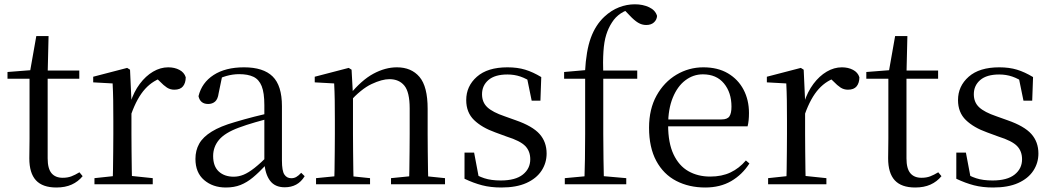

<svg xmlns="http://www.w3.org/2000/svg" viewBox="-20 -836 4777 871"><path d="M154.9 -478.9V-516H339.7V-478.9ZM235.8 14.6Q173.2 14.6 143.1 -18Q113 -50.7 113 -117.7Q113 -142.1 113.5 -161.1Q114 -180.1 114 -207.1V-478.9H14V-509.4L134.6 -518.8L115 -504.4L144.7 -672.5H200.3L196.2 -500.6V-489V-117.5Q196.2 -71.2 213.7 -50.3Q231.2 -29.5 264.3 -29.5Q286.5 -29.5 303.5 -35.9Q320.4 -42.3 340.4 -54.4L354.9 -36.8Q334.4 -11.8 305 1.4Q275.6 14.6 235.8 14.6Z M408.5 0V-27.8L518.6 -39.6H559.9L672.9 -27.8V0ZM490.9 0Q492.1 -24.4 492.6 -65.3Q493.1 -106.3 493.6 -150.7Q494.1 -195.1 494.1 -228.5V-289.4Q494.1 -341 493.5 -380.9Q492.9 -420.7 490.9 -457.5L402.8 -462.4V-487.9L556.9 -528L569.9 -519.8L576.3 -379V-378V-228.5Q576.3 -195.1 576.8 -150.7Q577.3 -106.3 577.8 -65.3Q578.3 -24.4 579.3 0ZM575.5 -318.6 553.9 -371H571.7Q587.2 -419.5 614.1 -455.5Q641 -491.4 674.4 -511Q707.8 -530.6 743 -530.6Q771.9 -530.6 793.7 -519.1Q815.6 -507.7 822.6 -485.6Q822.4 -459.5 810 -444.3Q797.7 -429.1 770.7 -429.1Q752.2 -429.1 737.3 -438.7Q722.5 -448.4 704.8 -466.9L681.8 -488.8L727.3 -487.2Q675 -473 638.4 -432.7Q601.8 -392.5 575.5 -318.6Z M1004.7 14.6Q945.5 14.6 906.1 -19.1Q866.6 -52.8 866.6 -115.1Q866.6 -153.9 883.8 -184.3Q900.9 -214.6 940.4 -239Q979.9 -263.5 1045.9 -282.3Q1087.8 -294.9 1133.8 -306.7Q1179.8 -318.5 1219.8 -327.7V-303.3Q1179.8 -293.3 1138.7 -281.5Q1097.6 -269.7 1063.6 -257Q1000.3 -233.6 973.6 -201.7Q946.9 -169.7 946.9 -128.2Q946.9 -81.6 972.5 -58Q998.2 -34.4 1040.1 -34.4Q1062.6 -34.4 1084.6 -43.3Q1106.6 -52.2 1134.7 -74.2Q1162.7 -96.3 1200.8 -134.4L1209.5 -87.1H1185.9Q1154.7 -53.7 1127.5 -31.1Q1100.2 -8.4 1071.1 3.1Q1042 14.6 1004.7 14.6ZM1271.8 13.6Q1227.1 13.6 1204.8 -16.6Q1182.5 -46.7 1179.2 -99.7V-103.3V-359Q1179.2 -415 1167.1 -445.3Q1154.9 -475.6 1129.7 -487.6Q1104.6 -499.6 1065 -499.6Q1036.3 -499.6 1007.1 -491.4Q977.9 -483.2 944.7 -464.7L988.2 -491.9L971.8 -412.7Q968.2 -386 955.7 -375.2Q943.1 -364.3 924.4 -364.3Q888.2 -364.3 880.5 -399.7Q895.4 -461 949.1 -495.8Q1002.8 -530.6 1087.2 -530.6Q1174.5 -530.6 1216.8 -489.2Q1259 -447.8 1259 -354.6V-107.7Q1259 -60.8 1270.1 -44.2Q1281.1 -27.5 1301.4 -27.5Q1314 -27.5 1324 -33.2Q1334 -38.8 1346.4 -52.1L1362.1 -36.7Q1346.2 -10.7 1323.6 1.4Q1301 13.6 1271.8 13.6Z M1413.7 0V-27.8L1522.4 -38.6H1554.8L1658.7 -27.8V0ZM1495.9 0Q1497.1 -24.4 1497.6 -65.3Q1498.1 -106.3 1498.6 -150.7Q1499.1 -195.1 1499.1 -228.5V-289.4Q1499.1 -340.8 1498.5 -380.8Q1497.9 -420.7 1495.9 -457.5L1407.8 -462.4V-487.9L1561.9 -528L1574.9 -519.8L1581.3 -403.1V-401.7V-228.5Q1581.3 -195.1 1581.8 -150.7Q1582.3 -106.3 1582.8 -65.3Q1583.3 -24.4 1584.3 0ZM1753.8 0V-27.8L1861.3 -38.6H1894.3L1998.8 -27.8V0ZM1835.5 0Q1836.5 -24.4 1837 -64.8Q1837.5 -105.3 1838 -149.7Q1838.5 -194.1 1838.5 -228.5V-344.3Q1838.5 -418.1 1814.4 -447.5Q1790.3 -476.9 1746.6 -476.9Q1712.9 -476.9 1665.8 -454.8Q1618.6 -432.7 1564.2 -372.4L1555.7 -406H1565.8Q1620.4 -472.9 1674.1 -501.7Q1727.9 -530.6 1780.5 -530.6Q1846 -530.6 1883 -487.1Q1920 -443.5 1920 -342.4V-228.5Q1920 -194.1 1920.5 -149.7Q1921 -105.3 1921.6 -64.8Q1922.2 -24.4 1923.2 0Z M2254.4 14.6Q2205.9 14.6 2167 4.5Q2128.1 -5.6 2087.2 -25.1L2087.3 -143.7H2130.8L2154.5 -18.1L2117.9 -20.3V-56.3Q2146.4 -37.5 2177.2 -27.4Q2207.9 -17.3 2251.7 -17.3Q2318.2 -17.3 2351.8 -44.1Q2385.5 -70.9 2385.5 -113.5Q2385.5 -150.2 2362.8 -173.6Q2340.2 -197 2278.6 -216.4L2226.9 -235.4Q2166.2 -257 2130.6 -291.4Q2095 -325.9 2095 -382Q2095 -445.2 2143.4 -487.9Q2191.8 -530.6 2282.1 -530.6Q2327.4 -530.6 2362.5 -519.9Q2397.7 -509.2 2435.4 -486.4L2431.6 -379.4H2391.9L2368.1 -495.5L2399.5 -490.1V-457.8Q2368.7 -479.4 2340.9 -488.7Q2313.2 -498.1 2282.1 -498.1Q2225.1 -498.1 2195.9 -473.1Q2166.7 -448 2166.7 -408.5Q2166.7 -372 2190.7 -349.5Q2214.6 -327 2269.5 -308.4L2319.8 -290.4Q2395.6 -264 2427.7 -228.1Q2459.7 -192.1 2459.7 -139.6Q2459.7 -96.6 2436.5 -61.4Q2413.3 -26.2 2367.9 -5.8Q2322.5 14.6 2254.4 14.6Z M2542.2 0V-27.8L2658.1 -38.6H2698L2821 -27.8V0ZM2630.7 0Q2632.7 -56.6 2633.6 -114.3Q2634.5 -171.9 2634.5 -228.5V-478.9H2539.1V-509.4L2664.4 -520.4L2633.7 -504.6L2633.9 -510.5Q2639 -606.3 2660.3 -664.5Q2681.7 -722.8 2721.6 -760.1Q2753.2 -789.4 2788.3 -802.9Q2823.4 -816.5 2860.1 -816.5Q2896.5 -816.5 2924.8 -803.1Q2953.1 -789.8 2960.7 -763.8Q2959.7 -746.4 2946.7 -734.5Q2933.8 -722.6 2911.4 -722.6Q2891.9 -722.6 2874.4 -733.2Q2856.9 -743.8 2836.2 -766.1L2809 -794.5V-803.5H2850.3V-794.7Q2821.8 -792.3 2796.7 -775.6Q2771.6 -759 2756 -733.9Q2739.8 -709.1 2730.1 -678.1Q2720.4 -647.1 2717.5 -602.5Q2714.5 -557.9 2716.7 -492.6V-228.5Q2716.7 -171.9 2717.7 -114.3Q2718.7 -56.6 2719.9 0ZM2676.2 -478.9V-516H2870.8V-478.9Z M3179.3 14.6Q3105.5 14.6 3047.6 -15.4Q2989.7 -45.5 2957.1 -106.2Q2924.4 -167 2924.4 -256.8Q2924.4 -341.1 2958.5 -402.5Q2992.6 -463.8 3048.8 -497.2Q3105 -530.6 3170.9 -530.6Q3236.2 -530.6 3282.4 -503.3Q3328.6 -475.9 3353.1 -429.2Q3377.7 -382.4 3377.7 -323.2Q3377.7 -286.8 3371.4 -262.9H2962.6V-294.2H3253.3Q3279.6 -294.2 3289 -308.2Q3298.3 -322.1 3298.3 -352.3Q3298.3 -416.2 3264.2 -457.5Q3230.2 -498.8 3168.6 -498.8Q3124.8 -498.8 3089 -471.6Q3053.1 -444.5 3032 -392.8Q3010.9 -341.2 3010.9 -268.7Q3010.9 -188 3035.4 -135.9Q3059.9 -83.8 3102.9 -59.4Q3146 -35 3201.5 -35Q3254.5 -35 3293.8 -53.7Q3333.2 -72.3 3363.7 -108.1L3379.6 -94.3Q3347 -43.5 3297 -14.4Q3247 14.6 3179.3 14.6Z M3464.5 0V-27.8L3574.6 -39.6H3615.9L3728.9 -27.8V0ZM3546.9 0Q3548.1 -24.4 3548.6 -65.3Q3549.1 -106.3 3549.6 -150.7Q3550.1 -195.1 3550.1 -228.5V-289.4Q3550.1 -341 3549.5 -380.9Q3548.9 -420.7 3546.9 -457.5L3458.8 -462.4V-487.9L3612.9 -528L3625.9 -519.8L3632.3 -379V-378V-228.5Q3632.3 -195.1 3632.8 -150.7Q3633.3 -106.3 3633.8 -65.3Q3634.3 -24.4 3635.3 0ZM3631.5 -318.6 3609.9 -371H3627.7Q3643.2 -419.5 3670.1 -455.5Q3697 -491.4 3730.4 -511Q3763.8 -530.6 3799 -530.6Q3827.9 -530.6 3849.7 -519.1Q3871.6 -507.7 3878.6 -485.6Q3878.4 -459.5 3866 -444.3Q3853.7 -429.1 3826.7 -429.1Q3808.2 -429.1 3793.3 -438.7Q3778.5 -448.4 3760.8 -466.9L3737.8 -488.8L3783.3 -487.2Q3731 -473 3694.4 -432.7Q3657.8 -392.5 3631.5 -318.6Z M4050.9 -478.9V-516H4235.7V-478.9ZM4131.8 14.6Q4069.2 14.6 4039.1 -18Q4009 -50.7 4009 -117.7Q4009 -142.1 4009.5 -161.1Q4010 -180.1 4010 -207.1V-478.9H3910V-509.4L4030.6 -518.8L4011 -504.4L4040.7 -672.5H4096.3L4092.2 -500.6V-489V-117.5Q4092.2 -71.2 4109.7 -50.3Q4127.2 -29.5 4160.3 -29.5Q4182.5 -29.5 4199.5 -35.9Q4216.4 -42.3 4236.4 -54.4L4250.9 -36.8Q4230.4 -11.8 4201 1.4Q4171.6 14.6 4131.8 14.6Z M4485.4 14.6Q4436.9 14.6 4398 4.5Q4359.1 -5.6 4318.2 -25.1L4318.3 -143.7H4361.8L4385.5 -18.1L4348.9 -20.3V-56.3Q4377.4 -37.5 4408.2 -27.4Q4438.9 -17.3 4482.7 -17.3Q4549.2 -17.3 4582.8 -44.1Q4616.5 -70.9 4616.5 -113.5Q4616.5 -150.2 4593.8 -173.6Q4571.2 -197 4509.6 -216.4L4457.9 -235.4Q4397.2 -257 4361.6 -291.4Q4326 -325.9 4326 -382Q4326 -445.2 4374.4 -487.9Q4422.8 -530.6 4513.1 -530.6Q4558.4 -530.6 4593.5 -519.9Q4628.7 -509.2 4666.4 -486.4L4662.6 -379.4H4622.9L4599.1 -495.5L4630.5 -490.1V-457.8Q4599.7 -479.4 4571.9 -488.7Q4544.2 -498.1 4513.1 -498.1Q4456.1 -498.1 4426.9 -473.1Q4397.7 -448 4397.7 -408.5Q4397.7 -372 4421.7 -349.5Q4445.6 -327 4500.5 -308.4L4550.8 -290.4Q4626.6 -264 4658.7 -228.1Q4690.7 -192.1 4690.7 -139.6Q4690.7 -96.6 4667.5 -61.4Q4644.3 -26.2 4598.9 -5.8Q4553.5 14.6 4485.4 14.6Z"/></svg>

Font: Noto Serif JP
Style: Regular
Weight: 200
Designer: Ryoko NISHIZUKA 西塚涼子 (kana & ideographs); Frank Grießhammer (Latin, Greek & Cyrillic); Wenlong ZHANG 张文龙 (bopomofo); San
Foundry: Adobe
Version: Version 2.001;hotconv 1.1.0;makeotfexe 2.6.0